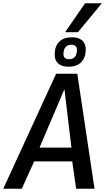

<svg xmlns="http://www.w3.org/2000/svg" viewBox="-53 -1160 655 1180"><path d="M-33 0 292 -707H422L528 0H415L391 -168H157L81 0ZM190 -253H386L343 -612ZM368 -750Q327 -750 305 -769.5Q283 -789 283 -825Q283 -875 310.5 -903Q338 -931 389 -931Q430 -931 452 -911.5Q474 -892 474 -856Q474 -806 446.5 -778Q419 -750 368 -750ZM372 -796Q395 -796 407.5 -811Q420 -826 420 -853Q420 -885 385 -885Q362 -885 349.5 -870Q337 -855 337 -828Q337 -796 372 -796ZM347 -962 470 -1140H573L426 -962Z"/></svg>

Font: Georama Medium
Style: Italic
Weight: 500
Italic angle: -9°
Designer: Jean-Baptiste Levee
Foundry: Production Type
Version: Version 1.000